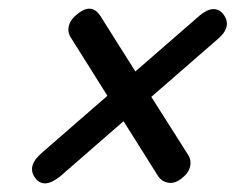

<svg xmlns="http://www.w3.org/2000/svg" viewBox="-20 -564 547 446"><path d="M61.5 -151Q41 -179 79.5 -211L229.5 -341.5L145 -476Q136 -489.5 140.2 -504.8Q144.5 -520 160.5 -532Q192.5 -557.5 212.5 -528L294.5 -398L444.5 -528.5Q460.5 -542 475 -542.8Q489.5 -543.5 499.5 -530Q520 -501.5 485 -472.5L331.5 -339L416.5 -205Q425 -192 421.5 -177Q418 -162 402.5 -150Q386.5 -137 371.2 -139.5Q356 -142 347.5 -154.5L267 -282.5L120 -154.5Q81.5 -123.5 61.5 -151Z"/></svg>

Font: Fraunces 144pt SuperSoft SemiBold
Style: Italic
Weight: 600
Italic angle: -16°
Version: Version 1.000;[b76b70a41]